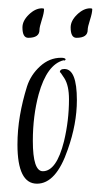

<svg xmlns="http://www.w3.org/2000/svg" viewBox="-20 -444 242 462"><path d="M69 -2Q22 -2 22 -96Q22 -131 28 -166Q34 -201 45 -236Q54 -264 76.5 -284.5Q99 -305 127 -305Q137 -305 138 -301Q136 -297 133 -299Q93 -289 73 -217Q66 -191 62.5 -163Q59 -135 59 -105Q59 -32 83 -32Q116 -32 134 -104Q146 -154 146 -205Q146 -238 135 -255.5Q124 -273 124 -270Q124 -278 135 -278Q165 -278 165 -203Q165 -146 143 -84Q115 -2 69 -2ZM164 -353Q150 -353 150 -378Q150 -394 165.5 -409Q181 -424 197 -424Q202 -424 202 -422Q202 -413 196.5 -396Q191 -379 191 -372Q191 -353 164 -353ZM48 -353Q34 -353 34 -378Q34 -394 49.5 -409Q65 -424 81 -424Q86 -424 86 -422Q86 -413 80.5 -396Q75 -379 75 -372Q75 -353 48 -353Z"/></svg>

Font: Shalimar
Style: Regular
Weight: 400
Designer: Robert E. Leuschke
Foundry: Robert E. Leuschke
Version: Version 1.010; ttfautohint (v1.8.3)